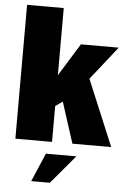

<svg xmlns="http://www.w3.org/2000/svg" viewBox="-60 -733 653 986"><g transform="rotate(5 266.5 -240.0)"><path d="M333 0 265 -211 228 -185V0H39V-690H228V-344L332 -512H527L391 -340L533 0ZM202 63H359L235 210H139Z"/></g></svg>

Font: Decalotype Black
Style: Regular
Weight: 900
Designer: Alfredo Marco Pradil
Foundry: Alfredo Marco Pradil
Version: Version 1.0